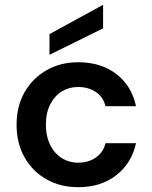

<svg xmlns="http://www.w3.org/2000/svg" viewBox="-20 -767 634 799"><path d="M306 12Q231 12 173 -21Q115 -54 82 -112.5Q49 -171 49 -248Q49 -325 82 -383Q115 -441 173 -474.5Q231 -508 306 -508Q400 -508 464 -459Q528 -410 546 -325H419Q410 -363 379 -384Q348 -405 305 -405Q268 -405 238 -387Q208 -369 189.5 -333.5Q171 -298 171 -248Q171 -211 181.5 -181.5Q192 -152 210.5 -131.5Q229 -111 253.5 -100.5Q278 -90 305 -90Q334 -90 357 -99.5Q380 -109 396.5 -127Q413 -145 419 -171H546Q528 -88 464 -38Q400 12 306 12ZM186 -539V-625L409 -747V-649Z"/></svg>

Font: DM Sans 24pt SemiBold
Style: Regular
Weight: 600
Designer: Colophon Foundry, Jonny Pinhorn
Foundry: Colophon Foundry
Version: Version 4.004;gftools[0.9.30]